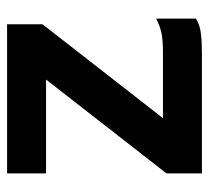

<svg xmlns="http://www.w3.org/2000/svg" viewBox="-44 -546 590 542"><g transform="rotate(-90 251.0 -275.0)"><path d="M32.5 0V-100L297.5 -440H32.5V-550H453.5V-450L188.5 -110H374.5Q404.5 -110 425 -113.5Q445.5 -117 469.5 -129V-17Q452.5 -6 428.5 -3Q404.5 0 373.5 0Z"/></g></svg>

Font: Junction
Style: Bold
Weight: 700
Designer: Caroline Hadilaksono
Foundry: Caroline Hadilaksono, Tyler Finck, The League of Moveable Type
Version: Version 2.000; ttfautohint (v1.8.3)